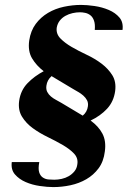

<svg xmlns="http://www.w3.org/2000/svg" viewBox="-20 -627 520 782"><path d="M317 -156Q335 -171 338 -194Q340 -208 334.5 -218.5Q329 -229 319.5 -237.5Q310 -246 298.5 -252.5Q287 -259 277 -265L190 -317Q172 -301 169 -278Q167 -263 172.5 -252.5Q178 -242 187.5 -234Q197 -226 208.5 -220Q220 -214 230 -208ZM140 33Q135 60 139.5 74.5Q144 89 154.5 96Q165 103 178 104Q191 105 201 105Q216 105 231.5 101.5Q247 98 260 90.5Q273 83 283 71Q293 59 295 42Q299 17 281.5 -1.5Q264 -20 235.5 -36.5Q207 -53 174 -69Q141 -85 113.5 -105Q86 -125 69.5 -152Q53 -179 58 -216Q64 -259 92 -288Q120 -317 158 -337Q128 -360 110.5 -389.5Q93 -419 99 -462Q105 -502 125.5 -529.5Q146 -557 175.5 -574.5Q205 -592 240.5 -599.5Q276 -607 310 -607Q334 -607 365 -602.5Q396 -598 423 -586.5Q450 -575 466.5 -555.5Q483 -536 479 -505H366Q368 -528 363 -542.5Q358 -557 348.5 -564.5Q339 -572 327.5 -574.5Q316 -577 306 -577Q291 -577 275.5 -573.5Q260 -570 246.5 -562.5Q233 -555 223.5 -543Q214 -531 211 -514Q208 -489 226 -470.5Q244 -452 271.5 -436Q299 -420 333 -404Q367 -388 394 -367.5Q421 -347 437.5 -320.5Q454 -294 449 -256Q443 -213 416 -184Q389 -155 349 -136Q381 -113 397 -83Q413 -53 407 -10Q402 31 381.5 58.5Q361 86 331.5 103Q302 120 267 127.5Q232 135 197 135Q173 135 142 130.5Q111 126 84.5 114.5Q58 103 41 83.5Q24 64 28 33Z"/></svg>

Font: Gamine
Style: Bold Italic
Weight: 700
Designer: Tapiwanashe Sebastian Garikayi
Version: Version 1.000